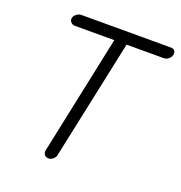

<svg xmlns="http://www.w3.org/2000/svg" viewBox="-124 -782 844 895"><g transform="rotate(20 298.0 -334.5)"><path d="M213 6Q200 6 193 -3Q186 -12 188 -24L313 -617H116Q106 -617 98.5 -624.5Q91 -632 91 -642Q91 -654 103 -664.5Q115 -675 129 -675H571Q596 -675 596 -653Q596 -639 584.5 -628Q573 -617 558 -617H374L248 -24Q246 -12 235.5 -3Q225 6 213 6Z"/></g></svg>

Font: Comic Neue
Style: Italic
Weight: 400
Italic angle: -12°
Designer: Craig Rozynski
Foundry: Craig Rozynski
Version: Version 2.003